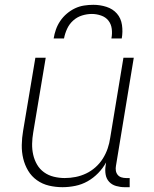

<svg xmlns="http://www.w3.org/2000/svg" viewBox="-20 -770 640 798"><path d="M240 8Q211 8 183.5 1.5Q156 -5 133.5 -21Q111 -37 97 -60.5Q83 -84 76.5 -111Q70 -138 70.5 -167.5Q71 -197 76 -226L127 -530H170L118 -219Q114 -196 113.5 -172.5Q113 -149 118 -127Q123 -105 134 -86Q145 -67 163 -54Q181 -41 203.5 -35.5Q226 -30 249 -30Q272 -30 294.5 -34.5Q317 -39 338 -49Q359 -59 377 -75Q395 -91 407.5 -111Q420 -131 427.5 -153Q435 -175 438 -197L493 -530H536L462 -81Q460 -71 461.5 -61Q463 -51 469 -43.5Q475 -36 484.5 -33Q494 -30 504 -30H519V8H498Q480 8 462.5 3Q445 -2 433.5 -14.5Q422 -27 419 -45Q416 -63 419 -81L421 -95Q408 -71 388 -50.5Q368 -30 344 -16.5Q320 -3 293 2.5Q266 8 240 8ZM203 -610Q206 -629 212.5 -647.5Q219 -666 230.5 -683Q242 -700 258 -713.5Q274 -727 292 -735.5Q310 -744 329.5 -747Q349 -750 368 -750Q396 -750 422.5 -741.5Q449 -733 466 -713.5Q483 -694 487 -666Q491 -638 486 -610H443Q447 -630 444.5 -650Q442 -670 430.5 -684.5Q419 -699 400 -705.5Q381 -712 362 -712Q341 -712 320.5 -705.5Q300 -699 284 -684.5Q268 -670 259 -650.5Q250 -631 246 -610Z"/></svg>

Font: Iosevka Curly XLtEx
Style: Italic
Weight: 200
Width: 7
Italic angle: -9°
Monospace: yes
Designer: Belleve Invis
Foundry: Belleve Invis
Version: Version 11.1.0; ttfautohint (v1.8.3)